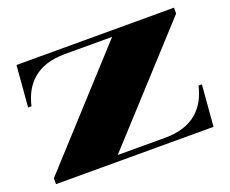

<svg xmlns="http://www.w3.org/2000/svg" viewBox="-113 -885 1284 1071"><g transform="rotate(-20 528.5 -350.0)"><path d="M51 0H986L1006 -245H986C959 -125 880 -35 713 -35H430L1006 -665V-700H71L51 -455H71C98 -575 177 -665 344 -665H626L51 -35Z"/></g></svg>

Font: Sprat Extended Black
Style: Regular
Weight: 900
Width: 9
Designer: Ethan Nakache
Foundry: Collletttivo
Version: Version 2.000;Glyphs 3.2 (3217)